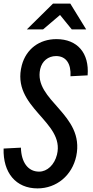

<svg xmlns="http://www.w3.org/2000/svg" viewBox="-22 -1005 514 1065"><path d="M272 -985 127 -842H217L311 -922L376 -842H456L368 -985ZM94 -186 -2 -181C-6 -47 66 40 186 40C292 40 378 -32 401 -139C450 -373 162 -446 201 -622C211 -666 245 -694 289 -694C345 -694 373 -651 369 -582L464 -587C474 -711 407 -788 291 -788C196 -788 123 -733 99 -643C37 -407 340 -332 294 -147C280 -91 240 -53 195 -53C133 -53 96 -105 94 -186Z"/></svg>

Font: Smiley Sans Oblique
Style: Regular
Weight: 400
Italic angle: -8°
Designer: oooooohmygosh, Nagisa Chen, Janine Sui, Heda Shi, Jian Li
Foundry: atelierAnchor
Version: Version 2.0.1